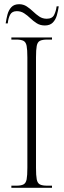

<svg xmlns="http://www.w3.org/2000/svg" viewBox="-20 -892 302 912"><path d="M34 0V-10H57Q80 -10 91.5 -16Q103 -22 106.5 -40Q110 -58 110 -95V-619Q110 -656 106.5 -674Q103 -692 91.5 -698Q80 -704 57 -704H34V-714H227V-704H205Q181 -704 169.5 -698Q158 -692 154.5 -674Q151 -656 151 -619V-95Q151 -58 154.5 -40Q158 -22 169.5 -16Q181 -10 205 -10H227V0ZM193 -771Q171 -771 154.5 -781.5Q138 -792 124 -805.5Q110 -819 94.5 -829Q79 -839 60 -839Q37 -839 28 -822Q19 -805 17 -781H7Q10 -802 15.5 -823Q21 -844 34 -858Q47 -872 71 -872Q91 -872 107 -861.5Q123 -851 137 -837.5Q151 -824 166.5 -813.5Q182 -803 202 -803Q228 -803 237 -821Q246 -839 249 -862H259Q256 -840 250 -819Q244 -798 230.5 -784.5Q217 -771 193 -771Z"/></svg>

Font: Noto Serif Display ExtraCondensed ExtraLight
Style: Regular
Weight: 200
Width: 2
Designer: Monotype Design Team
Foundry: Monotype Imaging Inc.
Version: Version 2.009